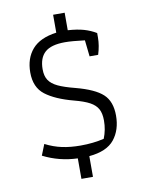

<svg xmlns="http://www.w3.org/2000/svg" viewBox="-91 -777 710 950"><g transform="rotate(-10 264.5 -302.0)"><path d="M240 7Q148 4 67 -37L89 -92Q130 -71 172 -62Q214 -53 265 -53Q329 -53 383 -66Q400 -108 400 -155Q400 -191 388 -213Q376 -235 348.5 -250Q321 -265 271 -278Q180 -302 131 -339.5Q82 -377 82 -452Q82 -523 121 -568Q160 -613 243 -624V-714H301V-626Q348 -623 381 -613.5Q414 -604 442 -587V-565Q442 -524 428 -480H385L376 -562Q312 -570 277 -570Q207 -570 176 -542Q145 -514 145 -457Q145 -423 159 -402Q173 -381 203.5 -366.5Q234 -352 289 -338Q384 -313 423.5 -276.5Q463 -240 463 -169Q463 -97 425 -49.5Q387 -2 298 6V110H240Z"/></g></svg>

Font: Athiti
Style: Regular
Weight: 400
Designer: CadsonDemak Team
Foundry: CadsonDemak
Version: Version 1.032